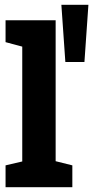

<svg xmlns="http://www.w3.org/2000/svg" viewBox="-20 -785 391 805"><path d="M73.3 0V-700H213.3V0ZM3.3 -700H83.3L102.7 -581.7L3.3 -608.3ZM203.3 0 176.7 -118.3 283.3 -91.7V0ZM3.3 0V-91.7L103.3 -115L83.3 0ZM237.3 -765H350.7L334 -525H254Z"/></svg>

Font: Epunda Slab Light
Style: Regular
Weight: 300
Designer: Simon Atzbach
Foundry: typofactur
Version: Version 1.102